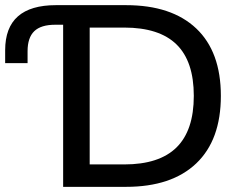

<svg xmlns="http://www.w3.org/2000/svg" viewBox="-21 -725 935 745"><path d="M224 0V-629H193Q138 -629 112 -604Q86 -579 86 -526V-480H-1V-530Q-1 -618 48.5 -661.5Q98 -705 196 -705H468Q645 -705 740.5 -614.5Q836 -524 836 -353Q836 -182 740.5 -91Q645 0 468 0ZM327 -87H461Q597 -87 664 -153Q731 -219 731 -353Q731 -487 664 -552.5Q597 -618 461 -618H327Z"/></svg>

Font: Mulish ExtraLight SemiBold
Style: Regular
Weight: 600
Version: Version 3.603